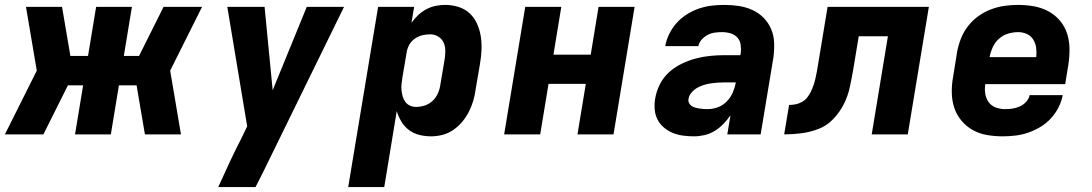

<svg xmlns="http://www.w3.org/2000/svg" viewBox="-35 -548 4455 783"><path d="M142 0H-15L115 -260L71 -520H218L252 -320H324L357 -520H503L470 -320H532L632 -520H789L659 -260L703 0H556L522 -200H450L417 0H271L304 -200H242Z M1007 215H855Q878 164 901.5 113.5Q925 63 951 13L973 -33L892 -520H1044L1077 -180L1216 -520H1368L1037 156Z M1385 215 1507 -520H1654L1643 -455Q1655 -472 1670.5 -486.5Q1686 -501 1704 -510.5Q1722 -520 1741.5 -524Q1761 -528 1780 -528Q1809 -528 1835.5 -519.5Q1862 -511 1881 -493Q1900 -475 1911 -450Q1922 -425 1926 -397.5Q1930 -370 1928.5 -341.5Q1927 -313 1922 -285L1905 -185Q1902 -162 1895.5 -139Q1889 -116 1878 -94Q1867 -72 1851 -52.5Q1835 -33 1814 -18.5Q1793 -4 1769.5 2Q1746 8 1723 8Q1698 8 1674.5 2Q1651 -4 1632.5 -18Q1614 -32 1602 -52Q1590 -72 1583 -95L1532 215ZM1662 -112Q1680 -112 1698 -118Q1716 -124 1730 -137.5Q1744 -151 1751.5 -169Q1759 -187 1761 -204L1778 -304Q1781 -323 1781 -341Q1781 -359 1774 -374.5Q1767 -390 1752 -399Q1737 -408 1719 -408Q1703 -408 1686.5 -404Q1670 -400 1655.5 -389.5Q1641 -379 1633 -363.5Q1625 -348 1623 -332L1606 -232Q1604 -219 1602.5 -205.5Q1601 -192 1602.5 -179Q1604 -166 1607.5 -154Q1611 -142 1618.5 -132Q1626 -122 1637.5 -117Q1649 -112 1662 -112Z M2021 0 2107 -520H2254L2222 -325H2374L2406 -520H2553L2467 0H2320L2354 -206H2202L2168 0Z M2795 8Q2772 8 2750 5Q2728 2 2708.5 -6Q2689 -14 2672.5 -28Q2656 -42 2646.5 -60.5Q2637 -79 2635 -101.5Q2633 -124 2637 -147Q2642 -176 2656 -204Q2670 -232 2693 -253Q2716 -274 2745 -288Q2774 -302 2802.5 -309.5Q2831 -317 2860.5 -320Q2890 -323 2919 -323H2984L2986 -331Q2988 -348 2985.5 -365.5Q2983 -383 2972 -395Q2961 -407 2944.5 -412Q2928 -417 2910 -417Q2895 -417 2880 -415Q2865 -413 2851.5 -406Q2838 -399 2827 -387Q2816 -375 2813 -360H2678Q2682 -385 2694.5 -410Q2707 -435 2725 -455Q2743 -475 2767 -490Q2791 -505 2816.5 -513.5Q2842 -522 2867.5 -525Q2893 -528 2919 -528Q2949 -528 2978.5 -523.5Q3008 -519 3034 -507Q3060 -495 3079.5 -475Q3099 -455 3110 -429Q3121 -403 3122 -373Q3123 -343 3119 -313L3067 0H2931L2944 -78Q2931 -59 2915 -42.5Q2899 -26 2879.5 -14Q2860 -2 2838 3Q2816 8 2795 8ZM2851 -103Q2872 -103 2892.5 -110.5Q2913 -118 2929 -134.5Q2945 -151 2953.5 -171Q2962 -191 2966 -212H2920Q2906 -212 2891.5 -211Q2877 -210 2863.5 -208Q2850 -206 2835.5 -201.5Q2821 -197 2808.5 -190Q2796 -183 2785.5 -171Q2775 -159 2773 -145Q2771 -137 2774.5 -129Q2778 -121 2784.5 -116.5Q2791 -112 2799 -109.5Q2807 -107 2816 -105.5Q2825 -104 2834 -103.5Q2843 -103 2851 -103Z M3163 0 3183 -120Q3196 -120 3209 -122.5Q3222 -125 3235 -132Q3248 -139 3257 -150.5Q3266 -162 3272 -174.5Q3278 -187 3282.5 -200Q3287 -213 3290 -226Q3293 -239 3295.5 -252Q3298 -265 3300 -278L3340 -520H3753L3667 0H3520L3586 -400H3467L3444 -261Q3438 -227 3430.5 -192Q3423 -157 3406.5 -124Q3390 -91 3363.5 -63Q3337 -35 3302.5 -22Q3268 -9 3233 -4.5Q3198 0 3163 0Z M4053 8Q4021 8 3989.5 2.5Q3958 -3 3931.5 -18Q3905 -33 3885.5 -56.5Q3866 -80 3856.5 -109Q3847 -138 3846.5 -170.5Q3846 -203 3852 -235L3868 -335Q3873 -363 3883.5 -390Q3894 -417 3912 -440.5Q3930 -464 3954 -481.5Q3978 -499 4005.5 -509.5Q4033 -520 4061 -524Q4089 -528 4116 -528Q4149 -528 4180.5 -522.5Q4212 -517 4239.5 -502.5Q4267 -488 4287 -464.5Q4307 -441 4316.5 -412Q4326 -383 4326.5 -350.5Q4327 -318 4322 -285L4309 -205H3983Q3980 -185 3983 -166Q3986 -147 3996.5 -132Q4007 -117 4025 -110Q4043 -103 4063 -103Q4078 -103 4093 -105Q4108 -107 4123 -113.5Q4138 -120 4149.5 -132.5Q4161 -145 4164 -160H4299Q4294 -134 4281.5 -109.5Q4269 -85 4250 -64.5Q4231 -44 4206.5 -29.5Q4182 -15 4156.5 -6.5Q4131 2 4105 5Q4079 8 4053 8ZM4191 -315Q4193 -335 4190.5 -353.5Q4188 -372 4178.5 -387Q4169 -402 4152.5 -409.5Q4136 -417 4117 -417Q4097 -417 4076.5 -411Q4056 -405 4039.5 -390.5Q4023 -376 4014 -356.5Q4005 -337 4001 -317V-315Z"/></svg>

Font: Iosevka Aile Heavy Oblique
Style: Regular
Weight: 900
Italic angle: -9°
Designer: Belleve Invis
Foundry: Belleve Invis
Version: Version 31.1.0; ttfautohint (v1.8.4)